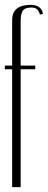

<svg xmlns="http://www.w3.org/2000/svg" viewBox="-24 -770 197 790"><path d="M140 -710Q134 -739 106 -739Q78 -739 69.5 -725.5Q61 -712 61 -683V-500H121V-485H61V0H26V-485H-4V-500H26V-687Q26 -750 102 -750Q146 -750 153 -713Z"/></svg>

Font: Dorsa
Style: Regular
Weight: 400
Version: Version 1.002